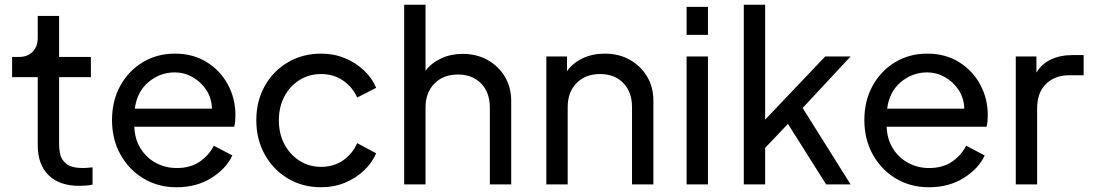

<svg xmlns="http://www.w3.org/2000/svg" viewBox="-20 -777 4624 809"><path d="M314 6Q230 6 184.5 -39Q139 -84 139 -165V-452H31V-537H60Q96 -537 117.5 -559Q139 -581 139 -617V-710H229V-537H363V-452H229V-165Q229 -148 234 -125.5Q239 -103 260.5 -86Q282 -69 330 -69Q338 -69 349.5 -70Q361 -71 370 -72V1Q356 4 341.5 5Q327 6 314 6Z M724 12Q646 12 584.5 -25Q523 -62 487.5 -126Q452 -190 452 -271Q452 -352 486.5 -415Q521 -478 581 -514.5Q641 -551 717 -551Q794 -551 851.5 -515Q909 -479 940.5 -420Q972 -361 972 -292Q972 -282 971 -268.5Q970 -255 967 -243H546Q548 -190 572.5 -151Q597 -112 637 -90.5Q677 -69 725 -69Q782 -69 821 -95.5Q860 -122 881 -163L959 -122Q933 -66 870.5 -27Q808 12 724 12ZM717 -472Q654 -472 605.5 -431Q557 -390 548 -319H873Q872 -363 849.5 -397.5Q827 -432 791.5 -452Q756 -472 717 -472Z M1333 12Q1255 12 1193 -25Q1131 -62 1095.5 -126Q1060 -190 1060 -271Q1060 -351 1095.5 -414.5Q1131 -478 1193 -514.5Q1255 -551 1333 -551Q1387 -551 1433 -532Q1479 -513 1513.5 -480.5Q1548 -448 1565 -407L1485 -366Q1465 -411 1425 -438Q1385 -465 1333 -465Q1282 -465 1241.5 -439.5Q1201 -414 1178 -370Q1155 -326 1155 -270Q1155 -214 1178 -170Q1201 -126 1241.5 -100Q1282 -74 1333 -74Q1387 -74 1426.5 -102Q1466 -130 1485 -174L1565 -131Q1548 -91 1513.5 -58.5Q1479 -26 1433 -7Q1387 12 1333 12Z M1683 0V-757H1773V-479Q1798 -512 1839 -531Q1880 -550 1929 -550Q1989 -550 2035 -524Q2081 -498 2107.5 -453.5Q2134 -409 2134 -352V0H2044V-324Q2044 -387 2007.5 -425Q1971 -463 1909 -463Q1848 -463 1810.5 -425Q1773 -387 1773 -324V0Z M2282 0V-539H2369V-477Q2394 -512 2435.5 -531.5Q2477 -551 2528 -551Q2588 -551 2634 -525Q2680 -499 2706.5 -454.5Q2733 -410 2733 -354V0H2643V-326Q2643 -389 2606.5 -427Q2570 -465 2508 -465Q2447 -465 2409.5 -427Q2372 -389 2372 -326V0Z M2873 -630V-748H2963V-630ZM2873 0V-539H2963V0Z M3114 0V-757H3204V-273L3457 -539H3564L3362 -322L3564 0H3461L3300 -255L3204 -154V0Z M3894 12Q3816 12 3754.5 -25Q3693 -62 3657.5 -126Q3622 -190 3622 -271Q3622 -352 3656.5 -415Q3691 -478 3751 -514.5Q3811 -551 3887 -551Q3964 -551 4021.5 -515Q4079 -479 4110.5 -420Q4142 -361 4142 -292Q4142 -282 4141 -268.5Q4140 -255 4137 -243H3716Q3718 -190 3742.5 -151Q3767 -112 3807 -90.5Q3847 -69 3895 -69Q3952 -69 3991 -95.5Q4030 -122 4051 -163L4129 -122Q4103 -66 4040.5 -27Q3978 12 3894 12ZM3887 -472Q3824 -472 3775.5 -431Q3727 -390 3718 -319H4043Q4042 -363 4019.5 -397.5Q3997 -432 3961.5 -452Q3926 -472 3887 -472Z M4260 0V-539H4347V-471Q4369 -508 4408.5 -526.5Q4448 -545 4500 -545H4546V-460H4487Q4425 -460 4387.5 -423.5Q4350 -387 4350 -320V0Z"/></svg>

Font: Plus Jakarta Text
Style: Regular
Weight: 400
Designer: Gumpita Rahayu
Foundry: Tokotype Studio
Version: Version 1.000